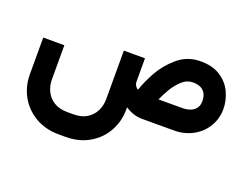

<svg xmlns="http://www.w3.org/2000/svg" viewBox="-104 -643 1437 1107"><g transform="rotate(20 614.5 -90.0)"><path d="M1175.6 -213.7Q1175.6 -264.9 1152.7 -315Q1129.8 -365.1 1079.1 -397.6Q1028.4 -430 949.6 -427.4Q874.1 -424.6 817.5 -375.6Q761 -326.5 727.8 -267.3Q694.7 -208 676.1 -154.3Q675.7 -152.2 674.4 -149.8Q667.6 -153.6 662.3 -160Q657 -166.4 653.8 -174.2Q650.7 -182 650.7 -190.5V-333.9H521.1V-36.7Q521.1 3.1 504.7 36.5Q488.2 69.9 455.4 90.3Q422.6 110.6 374.9 110.6H334.3Q286.6 110.6 253.7 90.3Q220.9 69.9 204.5 36.5Q188 3.1 188 -36.7V-245.7H58.5V-19.6Q58.5 52.7 92.4 114Q126.3 175.2 189 211.9Q251.6 248.5 334.3 248.5H374.9Q457.5 248.5 520.1 211.9Q582.8 175.3 616.5 113.8Q650.2 52.4 650.2 -19.4L650.7 -33.2Q673.5 -17.5 700 -8.7Q726.5 0 753.8 0H948.9Q1012.9 0 1064.6 -27.8Q1116.2 -55.7 1145.9 -104.5Q1175.6 -153.4 1175.6 -213.7ZM954.1 -297.9Q980.8 -299 1001 -291.1Q1021.3 -283.3 1033.7 -264.4Q1046.1 -245.5 1046.1 -213.7Q1046.1 -187.1 1032.8 -170.1Q1019.6 -153.1 997.7 -145.5Q975.9 -137.9 948.9 -137.9H804.9Q820.4 -172.9 840.7 -207.2Q861 -241.5 890.3 -269.1Q919.5 -296.7 954.1 -297.9Z"/></g></svg>

Font: Arad-FD-VF Thin
Style: Regular
Weight: 100
Designer: Mohammad Darvishi
Version: Version 1.010;September 21, 2024;FontCreator 15.0.0.2992 64-